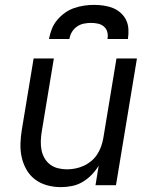

<svg xmlns="http://www.w3.org/2000/svg" viewBox="-20 -760 640 788"><path d="M230 8Q201 8 173.5 0.5Q146 -7 124 -23.5Q102 -40 88.5 -64Q75 -88 69 -115Q63 -142 64 -171.5Q65 -201 70 -230L118 -520H201L151 -218Q148 -199 147.5 -180Q147 -161 150.5 -143.5Q154 -126 163 -110.5Q172 -95 186 -84.5Q200 -74 218 -69.5Q236 -65 255 -65Q272 -65 289.5 -68.5Q307 -72 323.5 -79.5Q340 -87 354.5 -99Q369 -111 379 -126.5Q389 -142 395 -159Q401 -176 404 -193L458 -520H542L456 0H372L385 -80Q373 -60 356 -42.5Q339 -25 318.5 -13Q298 -1 275 3.5Q252 8 230 8ZM181 -600Q185 -621 192.5 -640.5Q200 -660 214 -677Q228 -694 246 -707Q264 -720 284.5 -727Q305 -734 325.5 -737Q346 -740 366 -740Q386 -740 406 -737Q426 -734 443.5 -727Q461 -720 475.5 -707Q490 -694 498 -677Q506 -660 507 -640Q508 -620 505 -600H421Q424 -614 420.5 -628Q417 -642 406.5 -651Q396 -660 382 -663Q368 -666 354 -666Q339 -666 324 -663Q309 -660 296 -651Q283 -642 275 -628.5Q267 -615 265 -600Z"/></svg>

Font: Zed Sans Extended
Style: Italic
Weight: 400
Width: 7
Italic angle: -9°
Designer: Belleve Invis
Foundry: Belleve Invis
Version: Version 1.0.0; ttfautohint (v1.8.4)